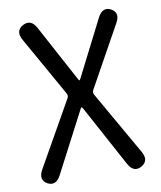

<svg xmlns="http://www.w3.org/2000/svg" viewBox="-84 -808 740 881"><g transform="rotate(-10 286.5 -367.5)"><path d="M66 0Q29 -21 54 -66L225 -368Q231 -379 225 -390L69 -667Q43 -712 82 -734Q122 -755 146 -709L286 -449Q291 -439 293 -439Q295 -439 300 -449L431 -707Q455 -754 493 -734Q531 -713 505 -668L348 -385Q342 -374 348 -363L517 -67Q543 -22 504 0Q466 21 441 -25L289 -306Q283 -316 281 -316Q279 -316 274 -306L128 -26Q104 20 66 0Z"/></g></svg>

Font: Resource Han Rounded KR
Style: Regular
Weight: 400
Designer: Cyano Hao (round all glyphs); Ryoko NISHIZUKA 西塚涼子 (kana, bopomofo & ideographs); Paul D. Hunt (Latin, Greek & Cyrillic)
Foundry: Cyano Hao
Version: 0.990